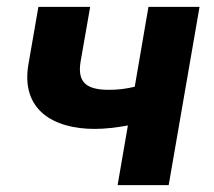

<svg xmlns="http://www.w3.org/2000/svg" viewBox="-20 -540 624 560"><path d="M256 -164C287 -164 319 -168 353 -174L323 0H472L562 -520H413L373 -287C348 -281 324 -278 298 -278C233 -278 205 -299 215 -360L243 -520H92L63 -353C40 -221 134 -164 256 -164Z"/></svg>

Font: Fixel Display
Style: Bold Italic
Weight: 700
Italic angle: -10°
Designer: AlfaBravo + MacPaw
Foundry: Kyrylo Tkachov, Marchela Mozhyna, Serhii Makarenko, Maria Weinstein, Zakhar Kryvoshyya
Version: Version 1.210;Glyphs 3.2 (3217)